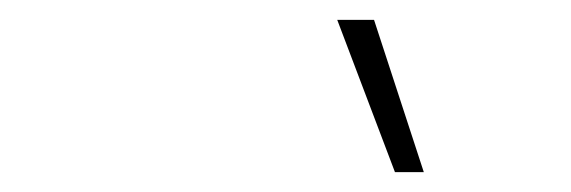

<svg xmlns="http://www.w3.org/2000/svg" viewBox="-20 -756 574 193"><path d="M356 -736 406 -583H377L319 -736Z"/></svg>

Font: Kantumruy Pro ExtraLight
Style: Italic
Weight: 250
Italic angle: -13°
Version: Version 1.002